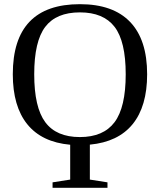

<svg xmlns="http://www.w3.org/2000/svg" viewBox="-20 -682 762 915"><path d="M41 -328.1Q41 -662.1 360.8 -662.1Q519 -662.1 600.1 -577.4Q681.2 -492.7 681.2 -328.1Q681.2 -175.3 612.1 -90.3Q543 -5.4 408.2 7.3V173.8L492.2 187V212.9H230.5V187L314.5 173.8V7.8Q179.2 -4.4 110.1 -89.8Q41 -175.3 41 -328.1ZM143.1 -328.1Q143.1 -170.4 195.8 -99.6Q248.5 -28.8 360.8 -28.8Q472.7 -28.8 525.9 -99.6Q579.1 -170.4 579.1 -328.1Q579.1 -484.9 526.1 -554Q473.1 -623 360.8 -623Q248 -623 195.6 -554Q143.1 -484.9 143.1 -328.1Z"/></svg>

Font: Tinos
Style: Regular
Weight: 400
Designer: Steve Matteson
Foundry: Monotype Imaging Inc.
Version: Version 1.23